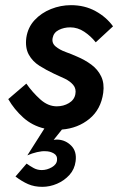

<svg xmlns="http://www.w3.org/2000/svg" viewBox="-20 -490 458 744"><path d="M82 -166 12 -106Q35 -66 70 -34.5Q105 -3 152 8L86 112Q104 104 123.5 99.5Q143 95 156 96Q174 96 188.5 104.5Q203 113 201 130Q200 147 181 158Q162 169 142 169Q125 169 111 161.5Q97 154 83 144L40 194Q65 213 89 223.5Q113 234 144 234Q173 234 201 222Q229 210 249 188Q269 166 273 135Q278 97 256.5 75Q235 53 205 51H197Q192 51 188 52L220 12Q282 7 326.5 -29.5Q371 -66 380 -130Q385 -167 372 -194Q359 -221 334 -239.5Q309 -258 278 -271Q258 -280 234.5 -288.5Q211 -297 195.5 -310Q180 -323 184 -343Q188 -364 208 -374Q228 -384 252 -384Q281 -384 306.5 -367Q332 -350 351 -326L418 -388Q392 -424 350 -447Q308 -470 255 -470Q215 -470 177.5 -455Q140 -440 114 -412Q88 -384 82 -344Q77 -305 91.5 -278.5Q106 -252 133 -235Q160 -218 190 -204Q211 -195 231.5 -185Q252 -175 264 -160.5Q276 -146 272 -125Q268 -103 247 -90.5Q226 -78 200 -78Q166 -78 136 -105Q106 -132 82 -166Z"/></svg>

Font: Jost* 500 Medium Italic
Style: Italic
Weight: 500
Italic angle: -10°
Version: Version 3.200; ttfautohint (v0.97) -l 8 -r 50 -G 200 -x 14 -